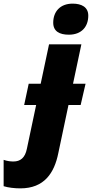

<svg xmlns="http://www.w3.org/2000/svg" viewBox="-148 -797 506 1057"><path d="M231 -606C301 -606 338 -650 338 -711C338 -758 301 -777 252 -777C182 -777 145 -732 145 -672C145 -625 179 -606 231 -606ZM-36 240C96 240 151 155 173 46L229 -219H296L323 -336H254L300 -553H122L76 -336H10L-15 -219H51L0 22C-10 72 -36 92 -74 92C-90 92 -108 90 -128 83V228C-103 236 -67 240 -36 240Z"/></svg>

Font: Noto Sans SemiCondensed Black
Style: Italic
Weight: 900
Width: 4
Italic angle: -12°
Designer: Monotype Design Team
Foundry: Monotype Imaging Inc.
Version: Version 2.013